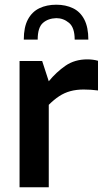

<svg xmlns="http://www.w3.org/2000/svg" viewBox="-20 -795 459 815"><path d="M63 0V-536H159L187 -450Q219 -489 258 -516Q297 -543 351 -543Q362 -543 374 -541.5Q386 -540 396 -537V-411Q382 -413 366 -414Q350 -415 335 -415Q304 -415 278.5 -408Q253 -401 231 -386.5Q209 -372 187 -350V0ZM219 -775Q259 -775 290 -760Q321 -745 338 -712Q355 -679 355 -627H297Q297 -678 273 -698Q249 -718 219 -718Q184 -717 162 -697.5Q140 -678 140 -627H81Q81 -680 98.5 -712.5Q116 -745 147 -760Q178 -775 219 -775Z"/></svg>

Font: Exo Thin SemiBold
Style: Regular
Weight: 600
Version: Version 2.000